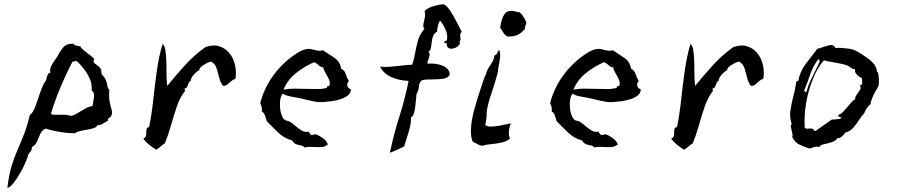

<svg xmlns="http://www.w3.org/2000/svg" viewBox="-20 -693 4269 914"><path d="M507 -137Q506 -136 504 -135Q499 -132 495.5 -129Q492 -126 494 -119Q492 -118 486 -114Q477 -108 466 -102Q455 -96 442 -97Q442 -89 428.5 -84Q415 -79 396 -76Q377 -73 360.5 -69Q344 -65 338 -59Q317 -58 289 -61.5Q261 -65 236 -70.5Q211 -76 198 -81Q180 -74 172 -56Q164 -38 156.5 -20Q149 -2 132 7Q132 18 128 24.5Q124 31 120 35Q117 39 115 42.5Q113 46 113 50Q101 85 82 120Q63 155 44.5 178Q26 201 15 201Q23 137 36 95Q49 53 64 19Q79 -15 94 -53Q109 -91 122 -146Q133 -152 142.5 -173Q152 -194 160.5 -220.5Q169 -247 178.5 -272Q188 -297 200 -312Q201 -322 205.5 -334Q210 -346 220 -347Q216 -364 224 -379Q232 -394 241 -407Q244 -411 246.5 -414.5Q249 -418 251 -421Q253 -423 256 -430Q264 -446 280 -466Q296 -486 329 -485Q333 -478 343 -476Q353 -474 363 -472Q364 -466 376.5 -455.5Q389 -445 404.5 -433.5Q420 -422 429 -412Q423 -400 427 -395Q431 -390 439 -385Q447 -380 455.5 -371Q464 -362 463 -341Q480 -323 485 -309Q490 -295 491 -285Q492 -279 493.5 -274.5Q495 -270 500 -268Q498 -232 501.5 -212Q505 -192 509 -179Q513 -167 513.5 -158Q514 -149 507 -137ZM420 -188Q421 -191 422 -197Q426 -215 427.5 -234.5Q429 -254 416 -263Q419 -291 407.5 -317.5Q396 -344 378.5 -366.5Q361 -389 344 -403L325 -399Q307 -365 287.5 -322.5Q268 -280 251 -235.5Q234 -191 222 -150Q231 -147 242.5 -146.5Q254 -146 266 -147Q280 -147 293.5 -146.5Q307 -146 316 -141Q328 -142 345.5 -152.5Q363 -163 383 -174.5Q403 -186 420 -188Z M1101 -318Q1090 -315 1081 -307Q1072 -299 1063.5 -291.5Q1055 -284 1042 -284Q1029 -300 1023.5 -323Q1018 -346 1011 -368Q1004 -390 985 -400Q977 -399 963.5 -392Q950 -385 939 -376.5Q928 -368 929 -359Q920 -355 909.5 -345Q899 -335 893 -325Q887 -315 889 -309Q881 -306 878 -297.5Q875 -289 871.5 -281Q868 -273 858 -271Q858 -268 860 -265Q863 -261 860 -259Q837 -230 822 -186.5Q807 -143 794 -96.5Q781 -50 765 -11Q754 -4 744.5 4.5Q735 13 724 20Q706 9 690 -4Q674 -17 662 -33Q675 -38 675.5 -49.5Q676 -61 676.5 -73Q677 -85 690 -89Q702 -147 709.5 -217.5Q717 -288 727 -358Q737 -428 754 -484Q764 -474 766.5 -459Q769 -444 770 -431Q773 -392 772.5 -356Q772 -320 776 -284Q819 -337 862 -384Q905 -431 958 -469Q996 -482 1024.5 -472.5Q1053 -463 1071 -441Q1091 -418 1098.5 -384.5Q1106 -351 1101 -318Z M1650 -269Q1651 -251 1637 -239.5Q1623 -228 1601.5 -221Q1580 -214 1557 -211Q1534 -208 1517 -207Q1494 -206 1475.5 -210Q1457 -214 1439 -218Q1434 -219 1429 -220.5Q1424 -222 1419 -223Q1397 -228 1369.5 -232.5Q1342 -237 1326 -247Q1317 -237 1314 -217.5Q1311 -198 1313.5 -176.5Q1316 -155 1323.5 -138.5Q1331 -122 1342 -119Q1356 -117 1366.5 -109.5Q1377 -102 1387 -93Q1400 -82 1414.5 -72.5Q1429 -63 1450 -66Q1457 -51 1462.5 -50.5Q1468 -50 1474 -52Q1479 -54 1482 -54Q1496 -50 1515 -37Q1534 -24 1541 -6Q1527 6 1512 7Q1497 8 1480 7Q1468 6 1455 6Q1442 6 1428 9Q1424 1 1413.5 -0.5Q1403 -2 1391 -6Q1379 -10 1370 -25Q1335 -33 1305 -61.5Q1275 -90 1250 -116Q1246 -130 1241.5 -143Q1237 -156 1226 -163Q1228 -174 1226.5 -180Q1225 -186 1223 -192Q1222 -194 1221 -196.5Q1220 -199 1219 -203Q1231 -250 1256 -295Q1281 -340 1319 -379Q1334 -395 1355.5 -412.5Q1377 -430 1400.5 -444Q1424 -458 1444 -460Q1452 -461 1459.5 -459.5Q1467 -458 1475 -456Q1485 -453 1495.5 -451.5Q1506 -450 1517 -454Q1547 -435 1573 -417Q1599 -399 1604 -366Q1620 -359 1625.5 -340.5Q1631 -322 1641 -307Q1631 -299 1633.5 -285Q1636 -271 1650 -269ZM1549 -287Q1552 -301 1546 -314.5Q1540 -328 1532 -341Q1527 -350 1523.5 -357.5Q1520 -365 1519 -372Q1505 -374 1497 -382.5Q1489 -391 1475 -397Q1429 -377 1388.5 -344.5Q1348 -312 1330 -266Q1354 -271 1381.5 -271Q1409 -271 1436 -270Q1464 -269 1490 -269Q1516 -269 1536 -275Q1536 -284 1541.5 -283Q1547 -282 1549 -287Z M2178 -542Q2170 -533 2170.5 -524.5Q2171 -516 2172 -510Q2173 -505 2172.5 -502Q2172 -499 2167 -499Q2173 -487 2164.5 -477.5Q2156 -468 2142 -463.5Q2128 -459 2117 -463.5Q2106 -468 2107 -485Q2103 -490 2091 -490Q2098 -498 2107 -501Q2113 -525 2101 -552Q2089 -579 2075 -595Q2070 -590 2065 -571.5Q2060 -553 2061 -542Q2048 -536 2042.5 -523Q2037 -510 2035.5 -494.5Q2034 -479 2031.5 -466Q2029 -453 2020 -447Q2027 -438 2025 -429Q2023 -420 2020 -411Q2017 -405 2015.5 -400Q2014 -395 2015 -390Q2060 -393 2090 -379Q2120 -365 2121 -338Q2112 -321 2088.5 -318Q2065 -315 2039 -315Q2026 -315 2012.5 -314.5Q1999 -314 1988 -311Q1974 -297 1974 -281Q1974 -265 1963 -246Q1962 -239 1960.5 -221Q1959 -203 1956.5 -183.5Q1954 -164 1949 -150Q1944 -136 1936 -135Q1938 -113 1930.5 -84Q1923 -55 1914 -28Q1911 -20 1908.5 -11.5Q1906 -3 1904 4Q1888 12 1871 20Q1854 28 1836 34Q1855 -56 1882 -141Q1909 -226 1925 -308Q1882 -309 1844 -325.5Q1806 -342 1789 -376Q1808 -373 1834.5 -375Q1861 -377 1886 -380Q1902 -382 1916 -383.5Q1930 -385 1942 -385Q1951 -409 1956 -439.5Q1961 -470 1970 -501Q1979 -532 2001 -556Q1994 -562 1995 -572.5Q1996 -583 1999 -595Q2002 -606 2003.5 -617.5Q2005 -629 2001 -640Q2016 -656 2042.5 -663.5Q2069 -671 2091 -673Q2106 -667 2121 -645Q2136 -623 2150.5 -595Q2165 -567 2178 -542ZM2412 -106Q2404 -87 2402.5 -66Q2401 -45 2408 -34Q2393 -20 2368.5 -14.5Q2344 -9 2319 -7Q2294 -5 2275 1Q2263 -1 2252.5 -7Q2242 -13 2231 -18Q2223 -33 2222 -60.5Q2221 -88 2226.5 -121Q2232 -154 2242 -186Q2242 -188 2248.5 -209Q2255 -230 2264 -258Q2273 -286 2281 -309.5Q2289 -333 2293 -339Q2298 -358 2306.5 -371Q2315 -384 2323 -397Q2331 -410 2334 -429Q2345 -434 2347 -440.5Q2349 -447 2356 -456Q2363 -438 2360.5 -418Q2358 -398 2354 -380Q2353 -375 2352.5 -371Q2352 -367 2351 -363Q2353 -357 2346 -334Q2339 -311 2330 -281Q2321 -255 2312.5 -227.5Q2304 -200 2299.5 -177Q2295 -154 2297 -143Q2296 -135 2294 -120Q2292 -105 2290 -98Q2299 -90 2318 -90.5Q2337 -91 2359 -95Q2381 -99 2398 -103Q2402 -104 2405.5 -104.5Q2409 -105 2412 -106ZM2486 -584Q2484 -577 2481 -570Q2478 -563 2478 -552Q2474 -552 2467 -543.5Q2460 -535 2444.5 -527Q2429 -519 2396 -519Q2383 -526 2376 -538Q2369 -550 2361 -560Q2366 -604 2382.5 -627Q2399 -650 2443 -636Q2453 -637 2462 -626.5Q2471 -616 2478 -603Q2485 -590 2486 -584Z M3030 -269Q3031 -251 3017 -239.5Q3003 -228 2981.5 -221Q2960 -214 2937 -211Q2914 -208 2897 -207Q2874 -206 2855.5 -210Q2837 -214 2819 -218Q2814 -219 2809 -220.5Q2804 -222 2799 -223Q2777 -228 2749.5 -232.5Q2722 -237 2706 -247Q2697 -237 2694 -217.5Q2691 -198 2693.5 -176.5Q2696 -155 2703.5 -138.5Q2711 -122 2722 -119Q2736 -117 2746.5 -109.5Q2757 -102 2767 -93Q2780 -82 2794.5 -72.5Q2809 -63 2830 -66Q2837 -51 2842.5 -50.5Q2848 -50 2854 -52Q2859 -54 2862 -54Q2876 -50 2895 -37Q2914 -24 2921 -6Q2907 6 2892 7Q2877 8 2860 7Q2848 6 2835 6Q2822 6 2808 9Q2804 1 2793.5 -0.5Q2783 -2 2771 -6Q2759 -10 2750 -25Q2715 -33 2685 -61.5Q2655 -90 2630 -116Q2626 -130 2621.5 -143Q2617 -156 2606 -163Q2608 -174 2606.5 -180Q2605 -186 2603 -192Q2602 -194 2601 -196.5Q2600 -199 2599 -203Q2611 -250 2636 -295Q2661 -340 2699 -379Q2714 -395 2735.5 -412.5Q2757 -430 2780.5 -444Q2804 -458 2824 -460Q2832 -461 2839.5 -459.5Q2847 -458 2855 -456Q2865 -453 2875.5 -451.5Q2886 -450 2897 -454Q2927 -435 2953 -417Q2979 -399 2984 -366Q3000 -359 3005.5 -340.5Q3011 -322 3021 -307Q3011 -299 3013.5 -285Q3016 -271 3030 -269ZM2929 -287Q2932 -301 2926 -314.5Q2920 -328 2912 -341Q2907 -350 2903.5 -357.5Q2900 -365 2899 -372Q2885 -374 2877 -382.5Q2869 -391 2855 -397Q2809 -377 2768.5 -344.5Q2728 -312 2710 -266Q2734 -271 2761.5 -271Q2789 -271 2816 -270Q2844 -269 2870 -269Q2896 -269 2916 -275Q2916 -284 2921.5 -283Q2927 -282 2929 -287Z M3614 -318Q3603 -315 3594 -307Q3585 -299 3576.5 -291.5Q3568 -284 3555 -284Q3542 -300 3536.5 -323Q3531 -346 3524 -368Q3517 -390 3498 -400Q3490 -399 3476.5 -392Q3463 -385 3452 -376.5Q3441 -368 3442 -359Q3433 -355 3422.5 -345Q3412 -335 3406 -325Q3400 -315 3402 -309Q3394 -306 3391 -297.5Q3388 -289 3384.5 -281Q3381 -273 3371 -271Q3371 -268 3373 -265Q3376 -261 3373 -259Q3350 -230 3335 -186.5Q3320 -143 3307 -96.5Q3294 -50 3278 -11Q3267 -4 3257.5 4.5Q3248 13 3237 20Q3219 9 3203 -4Q3187 -17 3175 -33Q3188 -38 3188.5 -49.5Q3189 -61 3189.5 -73Q3190 -85 3203 -89Q3215 -147 3222.5 -217.5Q3230 -288 3240 -358Q3250 -428 3267 -484Q3277 -474 3279.5 -459Q3282 -444 3283 -431Q3286 -392 3285.5 -356Q3285 -320 3289 -284Q3332 -337 3375 -384Q3418 -431 3471 -469Q3509 -482 3537.5 -472.5Q3566 -463 3584 -441Q3604 -418 3611.5 -384.5Q3619 -351 3614 -318Z M4162 -284Q4162 -283 4159 -278Q4154 -270 4145.5 -254.5Q4137 -239 4130.5 -222.5Q4124 -206 4124 -195Q4120 -196 4113 -187Q4106 -178 4100.5 -168.5Q4095 -159 4095 -155Q4081 -140 4068.5 -120.5Q4056 -101 4041.5 -84.5Q4027 -68 4005 -62Q3999 -54 3988 -43.5Q3977 -33 3967 -36Q3958 -22 3939 -16Q3920 -10 3902.5 -6.5Q3885 -3 3880 7Q3870 4 3863 5.5Q3856 7 3849 9Q3845 11 3841.5 12Q3838 13 3833 14Q3803 4 3783 -6Q3763 -16 3751 -42Q3754 -47 3752.5 -54.5Q3751 -62 3749 -70Q3746 -80 3744.5 -89Q3743 -98 3749 -102Q3738 -135 3742.5 -165.5Q3747 -196 3755 -229Q3760 -246 3764 -265Q3768 -284 3771 -305Q3776 -308 3780 -308Q3788 -352 3816.5 -390Q3845 -428 3871 -461Q3878 -462 3885 -464.5Q3892 -467 3899 -469Q3917 -476 3933 -478.5Q3949 -481 3958 -464Q3965 -466 3982.5 -465Q4000 -464 4019 -461.5Q4038 -459 4046 -455Q4059 -450 4077 -438.5Q4095 -427 4111.5 -415Q4128 -403 4136 -393Q4144 -386 4149 -374Q4154 -362 4155 -351Q4160 -351 4162 -335.5Q4164 -320 4164 -303.5Q4164 -287 4162 -284ZM4084 -320Q4079 -323 4069.5 -329Q4060 -335 4054 -344Q4048 -353 4051 -364Q4043 -363 4039 -365Q4035 -367 4032 -370Q4031 -371 4030 -371Q4017 -382 3995 -387Q3973 -392 3948.5 -396Q3924 -400 3902 -406Q3872 -372 3849.5 -316.5Q3827 -261 3817 -199.5Q3807 -138 3811 -84Q3816 -81 3821 -80.5Q3826 -80 3832 -81Q3836 -81 3841 -81Q3846 -81 3851 -80Q3852 -73 3858.5 -70Q3865 -67 3867 -73Q3879 -82 3901.5 -97Q3924 -112 3940 -124Q3943 -124 3949 -124Q3959 -125 3970 -126Q3981 -127 3986 -133Q3984 -135 3979 -136Q3975 -137 3972.5 -138.5Q3970 -140 3971 -146Q3983 -149 3998.5 -166Q4014 -183 4028.5 -200.5Q4043 -218 4051 -220Q4050 -229 4054.5 -236.5Q4059 -244 4065 -252Q4071 -260 4075.5 -268.5Q4080 -277 4073 -286Q4083 -289 4084 -295Q4085 -301 4084 -309Q4083 -316 4084 -320ZM3883 -402Q3880 -403 3880 -407Q3880 -411 3874 -410Q3849 -375 3837.5 -340.5Q3826 -306 3808 -261Q3810 -260 3812 -256Q3813 -254 3814.5 -253.5Q3816 -253 3820 -258Q3825 -280 3837 -306Q3849 -332 3862 -357.5Q3875 -383 3883 -402Z"/></svg>

Font: Yuji Boku
Style: Regular
Weight: 400
Designer: Kataoka Yuji
Foundry: Kinuta Font Factory
Version: Version 3.002